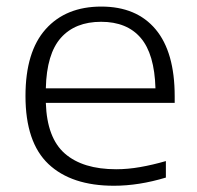

<svg xmlns="http://www.w3.org/2000/svg" viewBox="-20 -570 614 599"><path d="M335.5 9.5Q203 9.5 131.2 -58.2Q59.5 -126 59.5 -270.5Q59.5 -408.5 122.5 -479Q185.5 -549.5 296 -549.5Q406 -549.5 465.5 -478.5Q525 -407.5 525 -269.5V-249H123Q126.5 -139.5 182.5 -90.8Q238.5 -42 342.5 -42Q379 -42 417.5 -48.8Q456 -55.5 497.5 -67.5V-16Q413 9.5 335.5 9.5ZM295.5 -502Q214.5 -502 170 -452Q125.5 -402 123 -294.5H465Q462 -401.5 419 -451.8Q376 -502 295.5 -502Z"/></svg>

Font: Encode Sans Exp Lt
Style: Regular
Weight: 300
Width: 7
Designer: Multiple Designers
Foundry: Impallari Type
Version: Version 3.002; ttfautohint (v1.8.3) -l 8 -r 50 -G 200 -x 14 